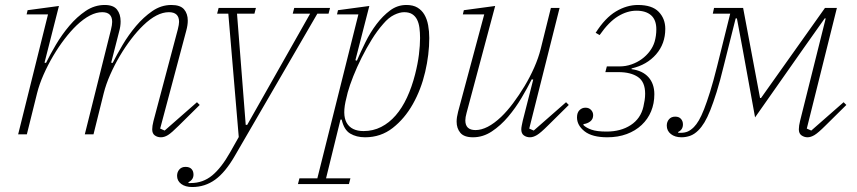

<svg xmlns="http://www.w3.org/2000/svg" viewBox="-20 -540 3447 772"><path d="M627 12Q613 12 602.5 4.5Q592 -3 592 -20Q592 -33 597 -53L695 -422Q700 -442 700 -452Q700 -491 659 -491Q611 -491 556 -438Q532 -415 507.5 -383Q483 -351 461.5 -314.5Q440 -278 423 -239.5Q406 -201 397 -165L356 0H321L426 -420Q431 -440 431 -452Q431 -491 391 -491Q344 -491 288 -438Q264 -415 239.5 -383Q215 -351 193.5 -314.5Q172 -278 155 -239.5Q138 -201 129 -165L88 0H53L173 -482H87L91 -499L217 -516L159 -288L165 -287Q181 -320 205 -360.5Q229 -401 259 -436.5Q289 -472 324.5 -496Q360 -520 401 -520Q436 -520 450.5 -501.5Q465 -483 465 -454Q465 -434 459 -413L427 -288L433 -287Q449 -319 473 -359.5Q497 -400 527 -435.5Q557 -471 592.5 -495.5Q628 -520 669 -520Q705 -520 720 -502.5Q735 -485 735 -457Q735 -439 729 -417L624 -23L642 -15L772 -129L783 -118L699 -35Q670 -6 655.5 3Q641 12 627 12Z M753 212Q725 212 708.5 199.5Q692 187 692 167Q692 152 701 141.5Q710 131 726 131Q742 131 750 139.5Q758 148 758 162Q758 183 737 193L739 196H747Q796 196 833 165.5Q870 135 905 73L940 11L898 -485H853L859 -508H1009L1003 -485H933L968 -38H974L1227 -485H1157L1163 -508H1307L1301 -485H1256L924 87Q886 153 845 182.5Q804 212 753 212Z M1184 177H1256L1421 -482H1335L1339 -499L1465 -516L1409 -298L1415 -296Q1430 -331 1449.5 -370.5Q1469 -410 1494 -443Q1519 -476 1548.5 -498Q1578 -520 1614 -520Q1641 -520 1658.5 -509.5Q1676 -499 1686.5 -481Q1697 -463 1701.5 -438.5Q1706 -414 1706 -387Q1706 -321 1689.5 -250.5Q1673 -180 1640 -121.5Q1607 -63 1559 -25.5Q1511 12 1448 12Q1413 12 1388 -3Q1363 -18 1354 -59H1349L1291 177H1389L1383 200H1178ZM1442 -13Q1480 -13 1512.5 -29.5Q1545 -46 1571 -76Q1597 -106 1616.5 -148Q1636 -190 1649 -241Q1660 -284 1664.5 -321Q1669 -358 1669 -387Q1669 -409 1666.5 -428Q1664 -447 1657 -461Q1650 -475 1637.5 -483Q1625 -491 1605 -491Q1587 -491 1564.5 -480Q1542 -469 1521 -444Q1497 -417 1475 -381.5Q1453 -346 1434 -308Q1415 -270 1400.5 -233.5Q1386 -197 1378 -168L1373 -147Q1355 -79 1374 -46Q1393 -13 1442 -13Z M1882 12Q1846 12 1831 -6Q1816 -24 1816 -51Q1816 -68 1822 -91L1927 -482H1841L1845 -499L1971 -516L1856 -86Q1851 -68 1851 -56Q1851 -17 1892 -17Q1939 -17 1995 -70Q2019 -93 2043 -125Q2067 -157 2089 -193.5Q2111 -230 2128 -268.5Q2145 -307 2154 -343L2195 -508H2230L2108 -23L2126 -15L2256 -129L2267 -118L2183 -35Q2154 -6 2139 3Q2124 12 2111 12Q2097 12 2086.5 4.5Q2076 -3 2076 -20Q2076 -26 2078 -36Q2080 -46 2082 -55L2124 -220L2118 -221Q2101 -187 2077 -146.5Q2053 -106 2023 -70.5Q1993 -35 1957.5 -11.5Q1922 12 1882 12Z M2422 12Q2361 12 2330.5 -12Q2300 -36 2300 -68Q2300 -87 2310 -97Q2320 -107 2334 -107Q2348 -107 2356.5 -98Q2365 -89 2365 -77Q2365 -61 2353.5 -52Q2342 -43 2326 -41V-37Q2337 -26 2358.5 -18.5Q2380 -11 2419 -11Q2476 -11 2516 -37Q2556 -63 2567 -111Q2570 -124 2572 -137Q2574 -150 2574 -163Q2574 -211 2545 -230.5Q2516 -250 2467 -250H2414L2420 -273H2472Q2496 -273 2519 -281Q2542 -289 2560.5 -302.5Q2579 -316 2592.5 -334Q2606 -352 2612 -372Q2619 -396 2619 -422Q2619 -460 2598 -478.5Q2577 -497 2539 -497Q2502 -497 2465 -474.5Q2428 -452 2391 -399L2375 -408Q2413 -468 2456.5 -494Q2500 -520 2545 -520Q2602 -520 2628.5 -492.5Q2655 -465 2655 -424Q2655 -364 2618 -321.5Q2581 -279 2520 -265L2519 -262Q2564 -256 2587.5 -229.5Q2611 -203 2611 -161Q2611 -124 2598 -92.5Q2585 -61 2560 -37.5Q2535 -14 2500 -1Q2465 12 2422 12Z M2720 12Q2694 12 2677.5 -1Q2661 -14 2661 -35Q2661 -50 2670 -60.5Q2679 -71 2695 -71Q2710 -71 2718 -62Q2726 -53 2726 -40Q2726 -18 2706 -9L2708 -6H2717Q2734 -6 2746 -11.5Q2758 -17 2770 -29Q2780 -39 2790 -56Q2800 -73 2811 -101Q2822 -129 2835 -170.5Q2848 -212 2863 -272L2916 -485H2846L2851 -508H2968L3036 -146H3040L3297 -508H3345L3224 -23L3242 -15L3372 -129L3383 -118L3299 -35Q3270 -6 3255 3Q3240 12 3227 12Q3214 12 3203 4.5Q3192 -3 3192 -20Q3192 -34 3197 -54L3300 -466H3296L3209 -343L3016 -68L2966 -343L2943 -466H2938L2890 -275Q2875 -213 2861.5 -170Q2848 -127 2836 -97Q2824 -67 2812.5 -48Q2801 -29 2788 -16Q2772 0 2755 6Q2738 12 2720 12Z"/></svg>

Font: IBM Plex Serif ExtLt
Style: Italic
Weight: 200
Italic angle: -14°
Designer: Mike Abbink, Paul van der Laan, Pieter van Rosmalen
Foundry: Bold Monday
Version: Version 3.001